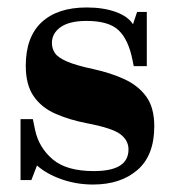

<svg xmlns="http://www.w3.org/2000/svg" viewBox="-20 -482 469 514"><path d="M229 12Q185 12 145 -2Q105 -16 79 -39L64 0H35V-163H68L74 -134Q84 -87 121 -55.5Q158 -24 231 -24Q278 -24 301 -38.5Q324 -53 324 -82Q324 -106 302.5 -122.5Q281 -139 213 -152Q166 -161 128.5 -177.5Q91 -194 70 -224.5Q49 -255 49 -306Q49 -383 91.5 -422.5Q134 -462 212 -462Q257 -462 290 -450Q323 -438 336 -417L347 -450H373V-305H338L335 -320Q324 -376 297.5 -401Q271 -426 212 -426Q166 -426 142.5 -409.5Q119 -393 119 -367Q119 -352 127 -340Q135 -328 159 -317.5Q183 -307 230 -297Q276 -287 313 -270Q350 -253 371.5 -223.5Q393 -194 393 -144Q393 -66 348 -27Q303 12 229 12Z"/></svg>

Font: Libre Bodoni
Style: Bold
Weight: 700
Designer: Pablo Impallari, Rodrigo Fuenzalida
Foundry: Impallari Type
Version: Version 2.005;gftools[0.9.23]